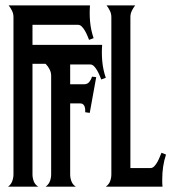

<svg xmlns="http://www.w3.org/2000/svg" viewBox="-20 -704 658 724"><path d="M151.9 0Q163.6 -8.3 168.2 -20.8Q172.9 -33.2 172.9 -46.4V-418.5Q172.9 -430.7 167.2 -442.1Q161.6 -453.6 151.9 -463.4H102.5V-46.4Q102.5 -33.2 107.2 -20.5Q111.8 -7.8 124.5 0H10.3Q21.5 -8.3 26.1 -20.8Q30.8 -33.2 30.8 -46.4V-639.6Q30.8 -652.3 25.4 -663.3Q20 -674.3 12.7 -683.6H319.3Q316.9 -652.8 319.8 -621.3Q322.8 -589.8 333 -560.1L315.9 -553.7Q313.5 -559.6 309.6 -569.1Q305.7 -578.6 300.5 -587.6Q295.4 -596.7 288.8 -603.5Q282.2 -610.4 274.4 -610.4H102.5V-534.7H365.2Q362.8 -503.4 365.7 -471.9Q368.7 -440.4 378.9 -410.6L361.8 -404.3Q359.4 -410.2 355.5 -419.7Q351.6 -429.2 346.4 -438.2Q341.3 -447.3 334.7 -454.1Q328.1 -460.9 320.3 -460.9H244.6V-386.2H296.9Q309.6 -386.2 316.7 -395Q323.7 -403.8 327.1 -415L342.8 -413.1L318.4 -278.3L301.3 -280.8Q301.8 -285.6 301.3 -291.3Q300.8 -296.9 299.1 -302Q297.4 -307.1 293.5 -310.5Q289.6 -314 283.2 -314H244.6V-46.4Q244.6 -33.2 249.3 -20.5Q253.9 -7.8 266.1 0ZM378.9 0Q390.6 -8.3 395.3 -20.8Q399.9 -33.2 399.9 -46.4V-639.6Q399.9 -652.3 394.5 -663.3Q389.2 -674.3 381.8 -683.6H489.7Q482.4 -674.3 477.1 -663.3Q471.7 -652.3 471.7 -639.6V-70.3H547.4Q555.2 -70.3 561.8 -77.1Q568.4 -84 573.5 -93.3Q578.6 -102.5 582.5 -112.3Q586.4 -122.1 588.9 -127.9L606 -121.1Q598.6 -99.1 595.2 -75.7Q591.8 -52.2 591.8 -28.8Q591.8 -21.5 591.8 -14.2Q591.8 -6.8 592.8 0Z"/></svg>

Font: XAYAX
Style: Regular
Weight: 400
Designer: Peter Wiegel
Foundry: Peter Wiegel
Version: Version 1.000 2009 initial release